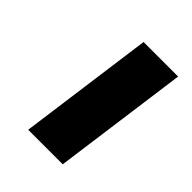

<svg xmlns="http://www.w3.org/2000/svg" viewBox="-106 -344 393 393"><g transform="rotate(45 91.0 -147.0)"><path d="M41 0H141L181 -294H81Z"/></g></svg>

Font: Hussar Tani
Style: Kurs
Weight: 700
Foundry: Cannot Into Space Fonts
Version: Version 0.92